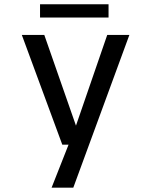

<svg xmlns="http://www.w3.org/2000/svg" viewBox="-20 -660 690 880"><path d="M216.5 200 304.5 -23 332.5 3H265.5L80 -500H183L337.5 -57.5H319L471.5 -500H573L316 200ZM163.5 -579.5V-640.5H477.5V-579.5Z"/></svg>

Font: Trispace Thin
Style: Regular
Weight: 400
Version: Version 1.210